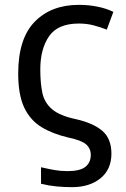

<svg xmlns="http://www.w3.org/2000/svg" viewBox="-20 -566 520 791"><path d="M277 205Q244 205 212.5 202Q181 199 149 191V123Q179 130 204.5 134.5Q230 139 258 139Q309 139 331.5 121.5Q354 104 354 72Q354 46 335 29Q316 12 263 1Q198 -14 151.5 -42Q105 -70 80 -122.5Q55 -175 55 -263Q55 -407 123 -476.5Q191 -546 305 -546Q345 -546 382 -538.5Q419 -531 447 -517L420 -444Q394 -454 366 -461.5Q338 -469 305 -469Q218 -469 182 -416.5Q146 -364 146 -280Q146 -224 154.5 -183.5Q163 -143 194.5 -116Q226 -89 293 -75Q364 -59 401.5 -27Q439 5 439 67Q439 132 394 168.5Q349 205 277 205Z"/></svg>

Font: RS Noto Sans
Style: Regular
Weight: 400
Designer: Monotype Design Team
Foundry: Monotype Imaging Inc.
Version: Version 3.10